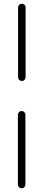

<svg xmlns="http://www.w3.org/2000/svg" viewBox="-20 -800 231 1020"><path d="M116 -390Q116 -382 110.5 -376Q105 -370 96 -370Q87 -370 81.5 -376Q76 -382 76 -390V-760Q76 -768 81.5 -774Q87 -780 96 -780Q105 -780 110.5 -774Q116 -768 116 -760ZM115 180Q115 188 109.5 194Q104 200 95 200Q86 200 80.5 194Q75 188 75 180V-190Q75 -198 80.5 -204Q86 -210 95 -210Q104 -210 109.5 -204Q115 -198 115 -190Z"/></svg>

Font: Quicksand Light Light
Style: Regular
Weight: 300
Version: Version 3.006